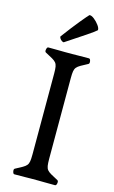

<svg xmlns="http://www.w3.org/2000/svg" viewBox="-148 -1059 663 1114"><g transform="rotate(15 183.0 -501.5)"><path d="M133 -623Q133 -650 130.5 -664.5Q128 -679 120.5 -688Q113 -697 97.5 -706Q82 -715 55 -729Q48 -733 51 -747Q54 -761 61 -761Q109 -761 127.5 -760.5Q146 -760 161 -760H205Q220 -760 238.5 -760.5Q257 -761 305 -761Q313 -761 315.5 -747Q318 -733 311 -729Q284 -715 268.5 -706Q253 -697 245.5 -688Q238 -679 235.5 -664.5Q233 -650 233 -623V-138Q233 -111 235.5 -96Q238 -81 245.5 -72Q253 -63 268.5 -54Q284 -45 311 -31Q318 -27 315.5 -13Q313 1 305 1Q257 1 238.5 0.5Q220 0 205 0H161Q146 0 127.5 0.5Q109 1 61 1Q54 1 51 -13Q48 -27 55 -31Q82 -45 97.5 -54Q113 -63 120.5 -72Q128 -81 130.5 -96Q133 -111 133 -138ZM141 -814Q137 -811 128.5 -816.5Q120 -822 115 -830.5Q110 -839 114 -843Q163 -909 198 -951.5Q233 -994 243 -1004Q255 -1006 272.5 -992Q290 -978 302.5 -960.5Q315 -943 313 -932Q303 -922 257 -891Q211 -860 141 -814Z"/></g></svg>

Font: Anvers
Style: Regular
Weight: 400
Designer: Ishtar van Looy
Version: Version 1.000